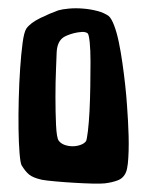

<svg xmlns="http://www.w3.org/2000/svg" viewBox="-20 -573 351 465"><path d="M243.2 -534.2Q250 -528.3 256.3 -511.7Q262.7 -495.1 267.6 -471.7Q272.5 -448.2 276.4 -420.9Q280.3 -393.6 283.2 -367.2Q286.1 -340.8 287.6 -317.9Q289.1 -294.9 290 -280.3Q291 -262.7 291.5 -243.7Q292 -224.6 291.5 -207.5Q291 -190.4 289.6 -176.8Q288.1 -163.1 285.2 -156.2Q279.3 -141.6 265.1 -136.2Q251 -130.9 233.4 -128.9Q224.6 -127.9 203.6 -128.4Q182.6 -128.9 158.7 -130.4Q134.8 -131.8 113.3 -133.8Q91.8 -135.7 81.1 -137.7Q59.6 -142.6 50.3 -150.4Q41 -158.2 32.2 -172.9Q29.3 -178.7 27.3 -202.6Q25.4 -226.6 24.9 -260.3Q24.4 -293.9 25.4 -333Q26.4 -372.1 28.8 -407.2Q31.2 -442.4 34.7 -468.8Q38.1 -495.1 43.9 -503.9Q53.7 -517.6 77.6 -529.3Q101.6 -541 121.1 -547.9Q130.9 -550.8 147 -552.2Q163.1 -553.7 181.2 -552.2Q199.2 -550.8 215.8 -546.4Q232.4 -542 243.2 -534.2ZM188.5 -231.4Q190.4 -235.4 192.9 -255.4Q195.3 -275.4 196.8 -303.7Q198.2 -332 198.7 -364.3Q199.2 -396.5 199.2 -423.8Q199.2 -451.2 197.3 -470.2Q195.3 -489.3 192.4 -492.2Q187.5 -496.1 178.2 -495.6Q168.9 -495.1 159.2 -492.7Q149.4 -490.2 141.6 -486.8Q133.8 -483.4 130.9 -480.5Q118.2 -469.7 117.2 -445.3Q117.2 -438.5 115.7 -406.7Q114.3 -375 114.3 -338.4Q114.3 -301.8 115.7 -270.5Q117.2 -239.3 122.1 -232.4Q127 -225.6 136.2 -222.2Q145.5 -218.8 155.8 -218.8Q166 -218.8 175.3 -222.2Q184.6 -225.6 188.5 -231.4Z"/></svg>

Font: Jolly Lodger
Style: Regular
Weight: 400
Designer: Stuart Sandler
Foundry: Font Diner, Inc
Version: Version 1.000